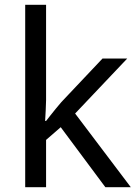

<svg xmlns="http://www.w3.org/2000/svg" viewBox="-20 -780 574 800"><path d="M172 -363Q172 -347 170.5 -321Q169 -295 168 -276H172Q178 -284 190 -299Q202 -314 214.5 -329.5Q227 -345 236 -355L407 -536H510L293 -307L525 0H419L233 -250L172 -197V0H85V-760H172Z"/></svg>

Font: Noto Sans PhagsPa
Style: Regular
Weight: 400
Designer: Monotype Design Team
Foundry: Monotype Imaging Inc.
Version: Version 2.004; ttfautohint (v1.8.4.7-5d5b)